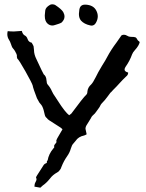

<svg xmlns="http://www.w3.org/2000/svg" viewBox="-20 -850 675 885"><path d="M166 15.1Q152.3 12.2 138.7 10.3Q138.7 -2 143.6 -10.3Q148.4 -18.6 148.4 -23.4Q148.4 -27.3 146 -31.2Q146 -34.2 150.4 -41Q181.2 -88.9 182.1 -90.6Q183.1 -92.3 186.5 -94.7Q196.3 -98.6 196.3 -101.1L195.8 -104Q195.8 -107.4 199.7 -111.3Q204.6 -140.1 225.1 -164.6L230 -170.4V-171.4Q229.5 -171.9 229.5 -173.8L230 -178.7L229.5 -179.2Q229.5 -180.7 235.1 -187.3Q240.7 -193.8 240.7 -196.3Q240.7 -197.3 240 -197.8Q239.3 -198.2 239.3 -200.2Q239.3 -206.5 258.3 -237.3Q265.1 -248 266.6 -251.5Q268.1 -252 268.1 -252.9Q268.1 -257.8 232.4 -279.1Q196.8 -300.3 196.8 -305.2Q189 -310.1 186.5 -320.3Q184.1 -330.6 181.2 -342.3Q175.8 -361.8 167 -370.6Q160.2 -377.4 156.2 -386.7Q153.8 -392.1 150.4 -397Q133.3 -440.9 130.4 -456.5Q127.4 -467.3 97.4 -520.8Q67.4 -574.2 59.6 -580.1Q57.6 -586.9 57.6 -588.4Q58.1 -589.8 58.1 -591.8Q58.1 -595.7 55.7 -601.8Q53.2 -607.9 48.8 -615Q44.4 -622.1 41 -625.5Q35.2 -631.8 33.2 -639.2Q32.7 -641.6 31.5 -644.3Q30.3 -647 29.3 -649.9Q26.9 -658.2 22 -665.5Q13.7 -678.2 13.7 -692.4Q13.7 -699.2 15.6 -706.5Q26.4 -705.1 37.6 -705.1H46.4L80.6 -707.5L81.5 -704.6Q85 -690.4 96.7 -685.1Q104 -680.2 106.9 -670.4Q111.8 -655.8 126 -653.3Q133.3 -641.1 134.8 -636.7Q136.2 -628.4 136.7 -619.1Q136.7 -599.1 148.4 -576.2Q179.2 -509.8 181.6 -507.3Q193.4 -498.5 194.3 -479.5Q194.3 -477.5 194.8 -477.1Q194.8 -466.3 199.7 -460.4Q212.4 -445.8 219.2 -429.7Q225.1 -416.5 233.9 -404.8Q238.8 -398.4 246.6 -385.3Q280.3 -332.5 298.8 -318.8Q306.2 -323.7 308.6 -326.2Q364.3 -401.4 377 -412.6Q382.8 -417.5 382.8 -427.7Q384.3 -446.8 400.4 -460.9Q408.7 -469.2 421.4 -494.6Q430.7 -514.6 450.2 -546.9Q467.3 -573.7 474.1 -587.4Q491.7 -620.6 517.6 -654.8Q528.8 -670.4 540 -687Q545.9 -689.9 551.3 -689.9Q559.1 -689.9 566.4 -685.1Q573.7 -680.2 583 -680.2Q599.1 -680.2 604.2 -678Q609.4 -675.8 614.3 -665.5Q616.7 -662.1 620.6 -659.7Q622.6 -658.2 624 -656.2Q621.1 -640.1 601.1 -618.2Q592.8 -609.4 588.9 -599.6Q578.1 -569.3 559.1 -542.5Q554.2 -535.6 554.2 -529.3Q554.2 -520 570.8 -515.6Q570.8 -504.4 561.5 -497.6Q544.4 -481.4 531.2 -466.6Q518.1 -451.7 502 -436Q497.1 -431.2 492.7 -425.8Q490.7 -425.8 476.1 -405.3Q463.9 -388.2 448.7 -373Q444.3 -368.2 441.9 -362.5Q439.5 -356.9 436 -352.5Q431.2 -346.7 426.8 -339.8Q418.9 -326.7 406.2 -316.4Q402.3 -313 398.4 -304.2Q389.6 -289.6 380.9 -275.9Q374 -266.1 374 -256.3L379.4 -231Q377.4 -230 374.5 -228.3Q371.6 -226.6 368.2 -225.6Q341.3 -220.2 328.6 -200.7Q320.8 -190.9 317.4 -187.5Q311.5 -181.6 306.6 -165.5Q301.3 -146.5 289.1 -129.4Q273.9 -107.9 263.7 -82Q259.8 -72.8 259.8 -72Q259.8 -71.3 259 -71Q258.3 -70.8 254.6 -64.9Q251 -59.1 243.7 -55.2Q222.7 -43.9 210.4 -26.9Q192.9 -5.4 177.2 4.9Q174.3 6.8 166 15.1ZM423.3 -802.2Q430.7 -788.6 430.7 -774.9Q430.7 -759.8 421.9 -744.6Q414.6 -731.9 401.9 -731.9Q398.9 -731.9 395.5 -732.9Q368.2 -738.8 353.5 -754.9Q343.8 -766.6 343.8 -784.7V-786.1L344.2 -791L344.7 -795.4L345.2 -800.8Q347.2 -828.6 371.6 -828.6H375Q410.2 -826.7 423.3 -802.2ZM234.9 -826.7Q263.7 -807.6 271.5 -794.4Q277.3 -783.7 277.3 -773.4Q277.3 -758.3 262.7 -745.1L260.7 -744.6L258.3 -743.2L252 -740.7L243.2 -737.8L233.9 -734.9Q227.1 -732.4 221.2 -732.4Q209 -732.4 199.2 -741.2Q186.5 -752.4 186.5 -776.4V-779.8L188.5 -801.3Q189.9 -815.9 210.4 -827.6Q214.4 -830.1 220.7 -830.1H222.7Q230.5 -829.6 234.9 -826.7Z"/></svg>

Font: Kurland
Style: Regular
Weight: 400
Designer: GGBot
Version: 0.22